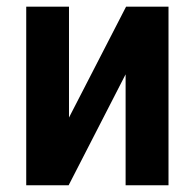

<svg xmlns="http://www.w3.org/2000/svg" viewBox="-20 -548 575 568"><path d="M184.1 -200.2 353 -528.3H478.5V0H351.6V-328.1L183.1 0H57.6V-528.3H184.1Z"/></svg>

Font: Roboto SemiCondensed SemiBold
Style: Regular
Weight: 600
Width: 4
Designer: Christian Robertson
Foundry: Google
Version: Version 3.009; 2024